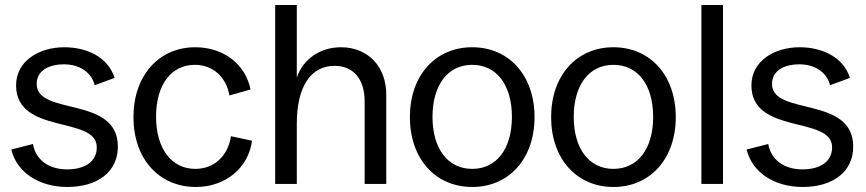

<svg xmlns="http://www.w3.org/2000/svg" viewBox="-20 -732 3444 764"><path d="M248 12C369 12 449 -49 449 -148C450 -352 127 -270 126 -397C125 -446 167 -476 235 -476C297 -476 344 -444 357 -393L436 -422C409 -508 321 -544 236 -544C136 -544 44 -490 44 -392C44 -195 364 -272 365 -147C366 -90 319 -58 247 -58C174 -58 122 -96 111 -159L25 -137C46 -48 133 12 248 12Z M759 12C877 12 968 -63 983 -172L899 -190C887 -111 832 -60 757 -60C662 -60 601 -141 601 -268C601 -394 661 -474 755 -474C826 -474 880 -427 893 -352L977 -376C957 -476 870 -544 757 -544C612 -544 511 -431 511 -266C511 -101 612 12 759 12Z M1075 0H1161V-240C1161 -388 1217 -470 1311 -470C1385 -470 1431 -419 1431 -328V0H1517V-356C1517 -468 1443 -544 1337 -544C1252 -544 1185 -495 1161 -423V-712H1075Z M1859 12C2006 12 2107 -101 2107 -266C2107 -431 2006 -544 1859 -544C1712 -544 1611 -431 1611 -266C1611 -101 1712 12 1859 12ZM1859 -60C1762 -60 1701 -140 1701 -267C1701 -394 1762 -474 1859 -474C1956 -474 2017 -394 2017 -267C2017 -140 1956 -60 1859 -60Z M2421 12C2568 12 2669 -101 2669 -266C2669 -431 2568 -544 2421 -544C2274 -544 2173 -431 2173 -266C2173 -101 2274 12 2421 12ZM2421 -60C2324 -60 2263 -140 2263 -267C2263 -394 2324 -474 2421 -474C2518 -474 2579 -394 2579 -267C2579 -140 2518 -60 2421 -60Z M2771 0H2857V-712H2771Z M3174 12C3295 12 3375 -49 3375 -148C3376 -352 3053 -270 3052 -397C3051 -446 3093 -476 3161 -476C3223 -476 3270 -444 3283 -393L3362 -422C3335 -508 3247 -544 3162 -544C3062 -544 2970 -490 2970 -392C2970 -195 3290 -272 3291 -147C3292 -90 3245 -58 3173 -58C3100 -58 3048 -96 3037 -159L2951 -137C2972 -48 3059 12 3174 12Z"/></svg>

Font: Ronzino
Style: Regular
Weight: 400
Designer: Nunzio Mazzaferro
Foundry: Collletttivo
Version: Version 1.000;Glyphs 3.3 (3337)